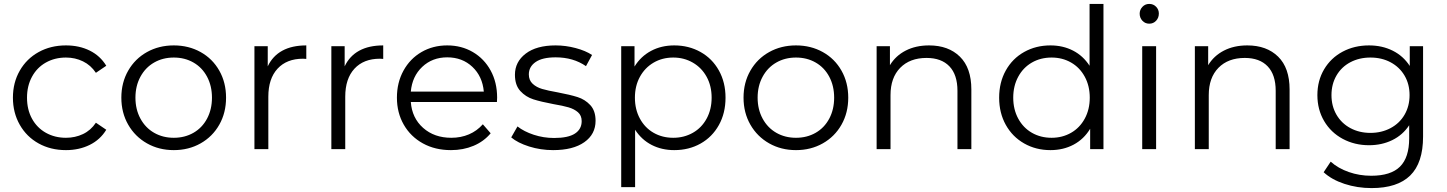

<svg xmlns="http://www.w3.org/2000/svg" viewBox="-20 -762 7391 981"><path d="M46 -263Q46 -340 81 -401Q116 -462 177.5 -496Q239 -530 317 -530Q385 -530 438.5 -503.5Q492 -477 523 -426L470 -390Q444 -429 404 -448.5Q364 -468 317 -468Q260 -468 214.5 -442.5Q169 -417 143.5 -370Q118 -323 118 -263Q118 -202 143.5 -155.5Q169 -109 214.5 -83.5Q260 -58 317 -58Q364 -58 404 -77Q444 -96 470 -135L523 -99Q492 -48 438 -21.5Q384 5 317 5Q239 5 177.5 -29Q116 -63 81 -124.5Q46 -186 46 -263Z M600 -263Q600 -340 635 -401Q670 -462 731 -496Q792 -530 868 -530Q944 -530 1005 -496Q1066 -462 1100.5 -401Q1135 -340 1135 -263Q1135 -186 1100.5 -125Q1066 -64 1005 -29.5Q944 5 868 5Q792 5 731 -29.5Q670 -64 635 -125Q600 -186 600 -263ZM1063 -263Q1063 -323 1038 -370Q1013 -417 968.5 -442.5Q924 -468 868 -468Q812 -468 767.5 -442.5Q723 -417 697.5 -370Q672 -323 672 -263Q672 -203 697.5 -156Q723 -109 767.5 -83.5Q812 -58 868 -58Q924 -58 968.5 -83.5Q1013 -109 1038 -156Q1063 -203 1063 -263Z M1545 -530V-461L1528 -462Q1445 -462 1398 -411Q1351 -360 1351 -268V0H1280V-526H1348V-423Q1373 -476 1422.5 -503Q1472 -530 1545 -530Z M1938 -530V-461L1921 -462Q1838 -462 1791 -411Q1744 -360 1744 -268V0H1673V-526H1741V-423Q1766 -476 1815.5 -503Q1865 -530 1938 -530Z M2519 -241H2079Q2085 -159 2142 -108.5Q2199 -58 2286 -58Q2335 -58 2376 -75.5Q2417 -93 2447 -127L2487 -81Q2452 -39 2399.5 -17Q2347 5 2284 5Q2203 5 2140.5 -29.5Q2078 -64 2043 -125Q2008 -186 2008 -263Q2008 -340 2041.5 -401Q2075 -462 2133.5 -496Q2192 -530 2265 -530Q2338 -530 2396 -496Q2454 -462 2487 -401.5Q2520 -341 2520 -263ZM2079 -294H2452Q2445 -372 2393.5 -420.5Q2342 -469 2265 -469Q2189 -469 2137.5 -420.5Q2086 -372 2079 -294Z M2592 -60 2624 -116Q2657 -90 2707 -73.5Q2757 -57 2811 -57Q2883 -57 2917.5 -79.5Q2952 -102 2952 -143Q2952 -172 2933 -188.5Q2914 -205 2885 -213.5Q2856 -222 2808 -230Q2744 -242 2705 -254.5Q2666 -267 2638.5 -297Q2611 -327 2611 -380Q2611 -446 2666 -488Q2721 -530 2819 -530Q2870 -530 2921 -516.5Q2972 -503 3005 -481L2974 -424Q2909 -469 2819 -469Q2751 -469 2716.5 -445Q2682 -421 2682 -382Q2682 -352 2701.5 -334Q2721 -316 2750 -307.5Q2779 -299 2830 -290Q2893 -278 2931 -266Q2969 -254 2996 -225Q3023 -196 3023 -145Q3023 -76 2965.5 -35.5Q2908 5 2806 5Q2742 5 2683.5 -13.5Q2625 -32 2592 -60Z M3687 -263Q3687 -184 3653 -123Q3619 -62 3559.5 -28.5Q3500 5 3425 5Q3361 5 3309.5 -21.5Q3258 -48 3225 -99V194H3154V-526H3222V-422Q3254 -474 3306.5 -502Q3359 -530 3425 -530Q3499 -530 3559 -496.5Q3619 -463 3653 -402Q3687 -341 3687 -263ZM3616 -263Q3616 -323 3590.5 -369.5Q3565 -416 3520 -442Q3475 -468 3420 -468Q3364 -468 3319.5 -442Q3275 -416 3249.5 -369.5Q3224 -323 3224 -263Q3224 -203 3249.5 -156Q3275 -109 3319.5 -83.5Q3364 -58 3420 -58Q3475 -58 3520 -83.5Q3565 -109 3590.5 -156Q3616 -203 3616 -263Z M3779 -263Q3779 -340 3814 -401Q3849 -462 3910 -496Q3971 -530 4047 -530Q4123 -530 4184 -496Q4245 -462 4279.5 -401Q4314 -340 4314 -263Q4314 -186 4279.5 -125Q4245 -64 4184 -29.5Q4123 5 4047 5Q3971 5 3910 -29.5Q3849 -64 3814 -125Q3779 -186 3779 -263ZM4242 -263Q4242 -323 4217 -370Q4192 -417 4147.5 -442.5Q4103 -468 4047 -468Q3991 -468 3946.5 -442.5Q3902 -417 3876.5 -370Q3851 -323 3851 -263Q3851 -203 3876.5 -156Q3902 -109 3946.5 -83.5Q3991 -58 4047 -58Q4103 -58 4147.5 -83.5Q4192 -109 4217 -156Q4242 -203 4242 -263Z M4943 -305V0H4872V-298Q4872 -380 4831 -423Q4790 -466 4714 -466Q4629 -466 4579.5 -415.5Q4530 -365 4530 -276V0H4459V-526H4527V-429Q4556 -477 4607.5 -503.5Q4659 -530 4727 -530Q4826 -530 4884.5 -472.5Q4943 -415 4943 -305Z M5618 -742V0H5550V-104Q5518 -51 5465.5 -23Q5413 5 5347 5Q5273 5 5213 -29Q5153 -63 5119 -124Q5085 -185 5085 -263Q5085 -341 5119 -402Q5153 -463 5213 -496.5Q5273 -530 5347 -530Q5411 -530 5462.5 -503.5Q5514 -477 5547 -426V-742ZM5548 -263Q5548 -323 5522.5 -370Q5497 -417 5452.5 -442.5Q5408 -468 5353 -468Q5297 -468 5252.5 -442.5Q5208 -417 5182.5 -370Q5157 -323 5157 -263Q5157 -203 5182.5 -156Q5208 -109 5252.5 -83.5Q5297 -58 5353 -58Q5408 -58 5452.5 -83.5Q5497 -109 5522.5 -156Q5548 -203 5548 -263Z M5816 -526H5887V0H5816ZM5803 -692Q5803 -712 5817 -727Q5831 -742 5852 -742Q5873 -742 5887 -727.5Q5901 -713 5901 -693Q5901 -671 5887 -656Q5873 -641 5852 -641Q5831 -641 5817 -656Q5803 -671 5803 -692Z M6569 -305V0H6498V-298Q6498 -380 6457 -423Q6416 -466 6340 -466Q6255 -466 6205.5 -415.5Q6156 -365 6156 -276V0H6085V-526H6153V-429Q6182 -477 6233.5 -503.5Q6285 -530 6353 -530Q6452 -530 6510.5 -472.5Q6569 -415 6569 -305Z M7251 -526V-64Q7251 70 7185.5 134.5Q7120 199 6988 199Q6915 199 6849.5 177.5Q6784 156 6743 118L6779 64Q6817 98 6871.5 117Q6926 136 6986 136Q7086 136 7133 89.5Q7180 43 7180 -55V-122Q7147 -72 7093.5 -46Q7040 -20 6975 -20Q6901 -20 6840.5 -52.5Q6780 -85 6745.5 -143.5Q6711 -202 6711 -276Q6711 -350 6745.5 -408Q6780 -466 6840 -498Q6900 -530 6975 -530Q7042 -530 7096 -503Q7150 -476 7183 -425V-526ZM7182 -276Q7182 -332 7156.5 -375.5Q7131 -419 7085.5 -443.5Q7040 -468 6982 -468Q6925 -468 6879.5 -444Q6834 -420 6808.5 -376Q6783 -332 6783 -276Q6783 -220 6808.5 -176Q6834 -132 6879.5 -107.5Q6925 -83 6982 -83Q7039 -83 7085 -107.5Q7131 -132 7156.5 -176Q7182 -220 7182 -276Z"/></svg>

Font: Idrija
Style: Regular
Weight: 400
Designer: Julieta Ulanovsky
Foundry: Julieta Ulanovsky
Version: Version 7.200